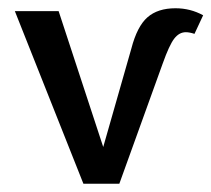

<svg xmlns="http://www.w3.org/2000/svg" viewBox="-20 -445 512 465"><path d="M405 -425Q441 -425 472 -408L451 -363Q439 -367 430 -367Q414 -367 402 -351.5Q390 -336 374 -291L269 0H182L16 -418H122L230 -89L298 -327Q312 -381 337 -403Q362 -425 405 -425Z"/></svg>

Font: EauTestText Semibold
Style: Regular
Weight: 600
Designer: Christian Thalmann (Catharsis Fonts)
Version: Version 0.001;PS 000.001;hotconv 1.0.88;makeotf.lib2.5.64775